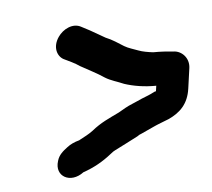

<svg xmlns="http://www.w3.org/2000/svg" viewBox="-61 -558 683 619"><g transform="rotate(-10 281.0 -249.0)"><path d="M171 -123C154 -120 141 -115 130 -108C114 -98 99 -88 92 -69C72 -21 120 10 166 -19C202 -28 233 -42 263 -62C270 -67 276 -70 279 -71C305 -81 333 -93 358 -103C363 -106 367 -108 372 -109C384 -113 402 -120 414 -124C424 -127 424 -128 432 -130C444 -134 454 -136 466 -140C506 -154 535 -178 546 -226L561 -291C568 -323 546 -349 520 -352C500 -356 479 -359 455 -361C440 -364 421 -369 409 -375C395 -382 378 -388 366 -397C350 -409 332 -424 312 -434C297 -445 281 -455 266 -466C255 -473 250 -476 241 -482C216 -499 182 -485 164 -463C140 -434 147 -403 166 -390C181 -381 201 -370 215 -358C238 -342 265 -326 287 -308C304 -295 325 -288 345 -277C373 -265 407 -256 446 -253L442 -236C440 -235 438 -235 437 -235C417 -226 399 -223 378 -215L360 -209C343 -204 327 -196 312 -189C278 -176 250 -167 219 -146C201 -135 191 -132 173 -124Z"/></g></svg>

Font: Electronic
Style: HvIt
Weight: 900
Version: Version 1.011